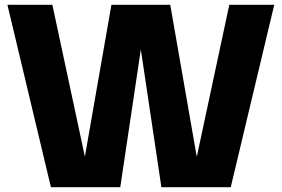

<svg xmlns="http://www.w3.org/2000/svg" viewBox="-20 -783 1178 803"><path d="M483 0H193L11 -763H199L335 -128L446 -763H692L803 -127L939 -763H1127L945 0H655L569 -576Z"/></svg>

Font: Open Sauce One Black
Style: Regular
Weight: 900
Designer: Alfredo Marco Pradil
Foundry: Creative Sauce Fz LLC
Version: Version 1.477